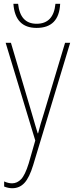

<svg xmlns="http://www.w3.org/2000/svg" viewBox="-20 -755 401 1018"><path d="M274 -735Q264 -629 174 -629Q87 -629 76 -735H51Q60 -607 174 -607Q293 -607 299 -735ZM167 -10 132 112Q113 173 92 195Q71 217 44 217Q24 217 2 207V234Q24 243 45 243Q84 243 110 214.5Q136 186 156 120L352 -528H325L213 -155Q193 -93 182 -48H180Q175 -64 168.5 -86Q162 -108 148 -156L38 -528H10Z"/></svg>

Font: Noto Sans Display SemiCondensed Thin
Style: Regular
Weight: 250
Width: 4
Designer: Monotype Design team
Foundry: Monotype Imaging Inc.
Version: 1.000